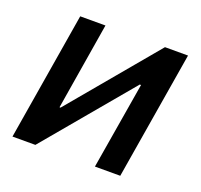

<svg xmlns="http://www.w3.org/2000/svg" viewBox="-100 -654 800 765"><g transform="rotate(20 299.5 -271.0)"><path d="M482.9 0H375.5L437 -368.2H431.6L123 0H25.9L115.7 -542.5H222.7L162.1 -173.8H166.5L475.1 -542.5H572.8Z"/></g></svg>

Font: Inter 16pt Medium
Style: Italic
Weight: 500
Italic angle: -9.3988°
Version: Version 4.001;git-66647c0bb